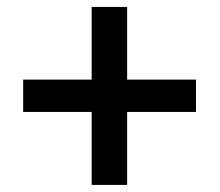

<svg xmlns="http://www.w3.org/2000/svg" viewBox="-20 -606 620 542"><path d="M338.9 -586.4V-381.3H533.2V-290H338.9V-84H238.8V-290H45.4V-381.3H238.8V-586.4Z"/></svg>

Font: Kantumruy
Style: Bold
Weight: 600
Foundry: Sovichet Tep
Version: Version 1.20 August 16, 2013